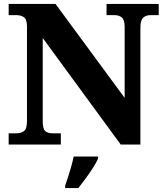

<svg xmlns="http://www.w3.org/2000/svg" viewBox="-20 -734 838 975"><path d="M24 0V-57H61Q86 -57 101.5 -68Q117 -79 117 -120V-598Q117 -636 101.5 -646.5Q86 -657 66 -657H24V-714H262L613 -237V-598Q613 -634 598.5 -645.5Q584 -657 564 -657H521V-714H786V-657H743Q721 -657 707 -644Q693 -631 693 -594V0H593L197 -541V-120Q197 -79 210 -68Q223 -57 246 -57H289V0ZM311 208Q318 189 326.5 162.5Q335 136 342.5 109Q350 82 354 61H478V71Q469 92 452 118.5Q435 145 415 172Q395 199 378 221H311Z"/></svg>

Font: Noto Serif Tamil ExtraBold
Style: Regular
Weight: 800
Designer: Indian Type Foundry, Tom Grace, and the Monotype Design Team
Foundry: Monotype Imaging Inc.
Version: Version 2.004; ttfautohint (v1.8.4.7-5d5b)